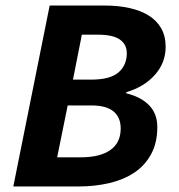

<svg xmlns="http://www.w3.org/2000/svg" viewBox="-20 -672 644 692"><path d="M28 0 159 -652H358Q407 -652 447 -643Q487 -634 516 -616Q545 -598 561 -570Q577 -542 577 -503Q577 -446 538.5 -402.5Q500 -359 436 -340L434 -336Q488 -323 517.5 -292.5Q547 -262 547 -214Q547 -157 524.5 -116Q502 -75 463.5 -49.5Q425 -24 373.5 -12Q322 0 265 0ZM243 -385H308Q377 -385 407 -411Q437 -437 437 -480Q437 -512 412 -529.5Q387 -547 333 -547H275ZM186 -105H271Q341 -105 378 -131.5Q415 -158 415 -209Q415 -249 389 -270.5Q363 -292 309 -292H224Z"/></svg>

Font: TypoPRO Source Sans Pro
Style: Bold Italic
Weight: 700
Italic angle: -11°
Designer: Paul D. Hunt
Foundry: Adobe Systems Incorporated
Version: Version 1.075;PS 2.000;hotconv 1.0.86;makeotf.lib2.5.63406